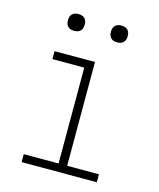

<svg xmlns="http://www.w3.org/2000/svg" viewBox="-108 -786 715 863"><g transform="rotate(15 250.0 -354.5)"><path d="M75 0V-37H237V-483H89V-520H277V-37H425V0ZM350 -631Q342 -631 334.5 -633Q327 -635 321 -641Q315 -647 313 -654.5Q311 -662 311 -670Q311 -678 313 -685.5Q315 -693 321 -699Q327 -705 334.5 -707Q342 -709 350 -709Q358 -709 365.5 -707Q373 -705 379 -699Q385 -693 387 -685.5Q389 -678 389 -670Q389 -662 387 -654.5Q385 -647 379 -641Q373 -635 365.5 -633Q358 -631 350 -631ZM150 -631Q142 -631 134.5 -633Q127 -635 121 -641Q115 -647 113 -654.5Q111 -662 111 -670Q111 -678 113 -685.5Q115 -693 121 -699Q127 -705 134.5 -707Q142 -709 150 -709Q158 -709 165.5 -707Q173 -705 179 -699Q185 -693 187 -685.5Q189 -678 189 -670Q189 -662 187 -654.5Q185 -647 179 -641Q173 -635 165.5 -633Q158 -631 150 -631Z"/></g></svg>

Font: Iosevka Extralight
Style: Regular
Weight: 200
Monospace: yes
Designer: Belleve Invis
Foundry: Belleve Invis
Version: Version 32.0.1; ttfautohint (v1.8.4)